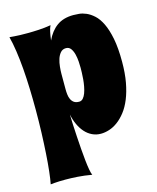

<svg xmlns="http://www.w3.org/2000/svg" viewBox="-117 -665 774 946"><g transform="rotate(-15 270.5 -192.0)"><path d="M16.1 -560.1Q27.3 -559.1 41.5 -558.1Q53.7 -557.1 70.1 -556.6Q86.4 -556.2 106 -556.2Q133.3 -556.2 164.8 -557.9Q196.3 -559.6 227.1 -564.9Q221.2 -553.7 217 -534.9Q212.9 -516.1 210 -491.2Q230 -535.2 263.4 -559.6Q296.9 -584 348.1 -584Q359.4 -584 376.7 -582.5Q394 -581.1 413.3 -572.8Q432.6 -564.5 451.9 -547.1Q471.2 -529.8 486.6 -498Q502 -466.3 511.5 -418.2Q521 -370.1 521 -299.8Q521 -241.2 512.5 -195.1Q503.9 -148.9 489.5 -113.8Q475.1 -78.6 455.8 -54Q436.5 -29.3 415.3 -13.7Q394 2 371.8 9Q349.6 16.1 329.1 16.1Q305.2 16.1 284.9 6.3Q264.6 -3.4 249 -20.8Q233.4 -38.1 222.2 -62.3Q210.9 -86.4 205.1 -115.2Q205.6 -92.8 207 -63Q208.5 -33.2 210.4 -1.2Q212.4 30.8 214.8 63Q217.3 95.2 220.2 122.8Q223.1 150.4 226.8 170.9Q230.5 191.4 234.9 200.2Q195.8 193.4 162.1 191.2Q128.4 189 101.1 189Q83.5 189 69.3 189.5Q55.2 189.9 45.4 190.9Q33.7 191.9 24.9 192.9Q29.8 168.5 34.2 129.2Q38.6 89.8 41.7 40.8Q44.9 -8.3 46.9 -64.7Q48.8 -121.1 48.8 -180.2Q48.8 -234.4 47.1 -288.1Q45.4 -341.8 41.5 -391.1Q37.6 -440.4 31.2 -483.6Q24.9 -526.9 16.1 -560.1ZM216.8 -319.8V-241.2Q216.8 -228 218.3 -214.4Q219.7 -200.7 224.9 -189.5Q230 -178.2 239.7 -171.1Q249.5 -164.1 266.1 -164.1Q277.8 -164.1 286.1 -173.3Q294.4 -182.6 299.8 -197.3Q305.2 -211.9 308.6 -230Q312 -248 313.5 -265.9Q314.9 -283.7 315.4 -299.1Q315.9 -314.5 315.9 -323.2Q315.9 -336.4 314.7 -355.5Q313.5 -374.5 309.1 -392.6Q304.7 -410.6 295.7 -423.3Q286.6 -436 271 -436Q253.4 -436 242.7 -423.6Q231.9 -411.1 226.3 -393.3Q220.7 -375.5 218.8 -355.2Q216.8 -335 216.8 -319.8Z"/></g></svg>

Font: Spicy Rice
Style: Regular
Weight: 400
Version: Version 1.000